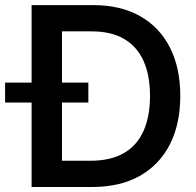

<svg xmlns="http://www.w3.org/2000/svg" viewBox="-58 -748 786 768"><path d="M310.1 0H127.9V-105H303.2Q383.8 -105 436.5 -135Q489.3 -165 515.6 -223.1Q542 -281.2 542 -364.7Q542 -447.3 515.9 -504.9Q489.7 -562.5 438 -592.5Q386.2 -622.6 308.6 -622.6H124.5V-727.5H315.9Q423.8 -727.5 501.7 -683.8Q579.6 -640.1 621.3 -558.6Q663.1 -477.1 663.1 -364.7Q663.1 -251.5 621.1 -169.7Q579.1 -87.9 500.2 -43.9Q421.4 0 310.1 0ZM189.9 -727.5V0H68.4V-727.5ZM-37.6 -337.9V-417.5H295.4V-337.9Z"/></svg>

Font: Inter Cardless Tabular Medium
Style: Regular
Weight: 500
Designer: Rasmus Andersson
Foundry: rsms
Version: Version 4.000;git-4fc901f